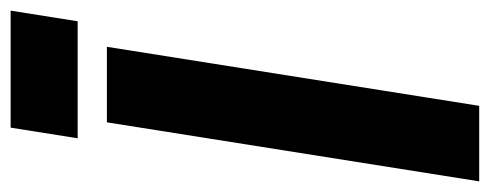

<svg xmlns="http://www.w3.org/2000/svg" viewBox="-319 -621 921 361"><g transform="rotate(-90 141.5 -440.5)"><path d="M-19 0 92 -700H234L123 0ZM62 -755 82 -881H302L282 -755Z"/></g></svg>

Font: Georama ExtraCondensed ExtraBold
Style: Italic
Weight: 800
Width: 2
Italic angle: -9°
Designer: Jean-Baptiste Levee
Foundry: Production Type
Version: Version 1.000